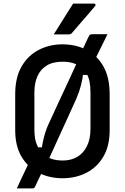

<svg xmlns="http://www.w3.org/2000/svg" viewBox="-20 -965 690 1061"><path d="M574 -776Q550 -728 527 -680.5Q504 -633 481 -589L495 -551H423L440 -563Q437 -531 427.5 -494Q418 -457 402 -420Q378 -367 353.5 -313Q329 -259 304 -205Q279 -151 255 -97Q248 -82 239.5 -68.5Q231 -55 224 -40Q215 -19 206.5 -2Q198 15 190.5 31Q183 47 175 64Q171 73 168 74.5Q165 76 158 76Q153 76 140.5 76Q128 76 114 76Q100 76 88.5 76Q77 76 73 76Q84 52 97 24.5Q110 -3 122 -28.5Q134 -54 143 -72L176 -151H223L209 -133Q212 -157 217 -181.5Q222 -206 230 -232Q238 -258 250 -283Q276 -341 304 -400Q332 -459 357.5 -515Q383 -571 404 -616Q411 -631 416 -644.5Q421 -658 427 -671Q439 -697 449 -718.5Q459 -740 467 -757Q473 -770 477 -773Q481 -776 491 -776Q506 -776 519 -776Q532 -776 545.5 -776Q559 -776 574 -776ZM325 -720Q399 -720 458 -689.5Q517 -659 551.5 -598Q586 -537 586 -444V-246Q586 -158 551 -99Q516 -40 457 -10Q398 20 325 20Q253 20 193.5 -10Q134 -40 99 -99Q64 -158 64 -246V-444Q64 -537 99.5 -598Q135 -659 194.5 -689.5Q254 -720 325 -720ZM170 -251Q170 -194 185 -162.5Q200 -131 219 -113Q236 -98 262.5 -88Q289 -78 327 -78Q372 -78 406 -97.5Q440 -117 460 -156.5Q480 -196 480 -253V-454Q480 -488 475 -513Q470 -538 460 -556Q450 -574 435 -587Q418 -604 390.5 -614Q363 -624 327 -624Q272 -624 237.5 -602.5Q203 -581 186.5 -543Q170 -505 170 -454ZM384 -945Q413 -945 429 -945Q445 -945 460 -945Q475 -945 499 -945Q505 -945 507.5 -940.5Q510 -936 505 -931Q487 -909 473 -893Q459 -877 446 -862Q433 -847 417 -828.5Q401 -810 377 -782Q375 -779 370.5 -777Q366 -775 360 -775Q340 -775 326.5 -775Q313 -775 302 -775Q291 -775 277 -775Q297 -806 313.5 -833Q330 -860 347.5 -887.5Q365 -915 384 -945Z"/></svg>

Font: Recursive Medium
Style: Regular
Weight: 500
Version: Version 1.085